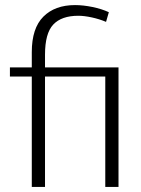

<svg xmlns="http://www.w3.org/2000/svg" viewBox="-20 -735 554 755"><path d="M394 0V-434H157V0H105V-434H19V-470H105V-530Q105 -624 150.5 -669.5Q196 -715 275 -715Q307 -715 343.5 -707.5Q380 -700 408 -687L397 -649Q371 -660 341 -666.5Q311 -673 288 -673Q222 -673 189.5 -638.5Q157 -604 157 -520V-470H446V0Z"/></svg>

Font: Mukta Malar ExtraLight
Style: Regular
Weight: 275
Designer: Aadarsh Rajan, Girish Dalvi, Yashodeep Gholap
Foundry: Ek Type
Version: Version 2.538;PS 1.000;hotconv 16.6.51;makeotf.lib2.5.65220;